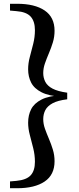

<svg xmlns="http://www.w3.org/2000/svg" viewBox="-20 -819 420 1017"><path d="M336 -328V-293Q286 -287 258.5 -272Q231 -257 220 -235.5Q209 -214 209 -188Q209 -163 218 -137.5Q227 -112 239 -84Q251 -56 260 -26.5Q269 3 269 35Q269 107 216.5 142.5Q164 178 71 178H33V142L67 139Q120 134 142.5 109.5Q165 85 165 38Q165 2 156 -34Q147 -70 138 -104Q129 -138 129 -169Q129 -209 145 -240.5Q161 -272 200.5 -292Q240 -312 310 -315V-306Q240 -310 200.5 -330Q161 -350 145 -381.5Q129 -413 129 -452Q129 -484 138 -517.5Q147 -551 156 -587Q165 -623 165 -659Q165 -706 142.5 -731Q120 -756 67 -760L33 -763V-799H71Q164 -799 216.5 -763.5Q269 -728 269 -656Q269 -624 260 -594.5Q251 -565 239 -537Q227 -509 218 -483Q209 -457 209 -432Q209 -407 220 -385.5Q231 -364 258.5 -349.5Q286 -335 336 -328Z"/></svg>

Font: Noto Serif TC
Style: Bold
Weight: 700
Designer: Ryoko NISHIZUKA 西塚涼子 (kana & ideographs); Frank Grießhammer (Latin, Greek & Cyrillic); Wenlong ZHANG 张文龙 (bopomofo); San
Foundry: Adobe
Version: Version 2.002-H1;hotconv 1.1.0;makeotfexe 2.6.0